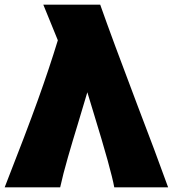

<svg xmlns="http://www.w3.org/2000/svg" viewBox="-20 -800 751 820"><path d="M408 -780Q458 -638 566 -353Q645 -147 698 0H468Q455 -73 380 -317L353 -406Q346 -381 312 -269Q291 -201 270 -128Q249 -55 237 0H0Q93 -237 142 -373.5Q191 -510 227 -628L165 -780Z"/></svg>

Font: Mantou Sans
Style: Regular
Weight: 400
Designer: Mant0u / artakana
Foundry: Mant0u / artakana
Version: Version 1.001;October 22, 2023;FontCreator 14.0.0.2901 64-bi